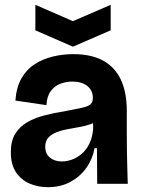

<svg xmlns="http://www.w3.org/2000/svg" viewBox="-20 -764 588 798"><path d="M179 14Q138 14 103 -1Q68 -16 46.5 -48Q25 -80 25 -131Q25 -178 43 -207.5Q61 -237 92.5 -255.5Q124 -274 165 -284.5Q206 -295 251 -302Q298 -311 322.5 -316.5Q347 -322 356.5 -331Q366 -340 366 -356Q366 -388 343 -406.5Q320 -425 280 -425Q255 -425 231 -416Q207 -407 191 -385.5Q175 -364 173 -327L44 -346Q48 -401 69 -438Q90 -475 124 -497Q158 -519 199.5 -529Q241 -539 285 -539Q359 -539 408.5 -512Q458 -485 482.5 -432.5Q507 -380 507 -303V-209Q507 -175 507.5 -139.5Q508 -104 509 -69.5Q510 -35 511 0H384Q384 -35 383.5 -71.5Q383 -108 383 -148H373Q365 -103 339 -66.5Q313 -30 272.5 -8Q232 14 179 14ZM237 -93Q257 -93 278.5 -100.5Q300 -108 319 -124Q338 -140 351 -166Q364 -192 367 -227V-269L392 -270Q381 -257 359.5 -249Q338 -241 313 -236.5Q288 -232 262.5 -227.5Q237 -223 215.5 -214.5Q194 -206 181 -192Q168 -178 168 -154Q168 -125 187.5 -109Q207 -93 237 -93ZM127 -744 283 -676 440 -744V-638L283 -570L127 -638Z"/></svg>

Font: Bricolage Grotesque 72pt
Style: Bold
Weight: 700
Designer: Mathieu Triay
Foundry: Atelier Triay
Version: Version 1.001;gftools[0.9.33.dev8+g029e19f]